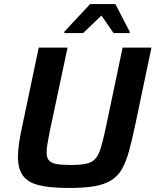

<svg xmlns="http://www.w3.org/2000/svg" viewBox="-20 -924 771 952"><path d="M322 8Q227 8 172 -6Q117 -20 93 -54Q69 -88 69 -147Q69 -177 75 -217.5Q81 -258 92 -307L172 -688H315L227 -274Q220 -238 215.5 -212.5Q211 -187 211 -169Q211 -143 222 -129.5Q233 -116 259 -111Q285 -106 329 -106Q378 -106 406.5 -112Q435 -118 451.5 -135.5Q468 -153 478.5 -186.5Q489 -220 501 -274L588 -688H731L651 -307Q635 -231 620 -176Q605 -121 584.5 -85.5Q564 -50 530.5 -29.5Q497 -9 447 -0.5Q397 8 322 8ZM299 -760V-767L427 -904H552L623 -767V-760H543L483 -847L392 -760Z"/></svg>

Font: Saira Thin SemiBold
Style: Italic
Weight: 600
Italic angle: -12°
Version: Version 1.101